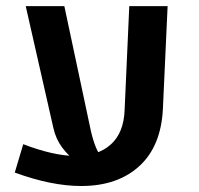

<svg xmlns="http://www.w3.org/2000/svg" viewBox="-20 -602 663 641"><path d="M251 19Q151.9 19 29.3 -25.9L57.6 -120.6Q108.4 -101.1 152.1 -91.3Q195.8 -81.5 232.9 -81.1Q307.1 -81.1 350.1 -119.9Q393.1 -158.7 396 -233.9L411.6 -581.5H539.6L523.9 -239.7Q518.1 -114.3 445.3 -47.6Q372.6 19 251 19ZM65.9 -581.5H194.8L283.7 -163.6Q291 -132.3 300.8 -108.6Q310.5 -85 329.1 -65.4L231.4 -66.4Q208.5 -81.5 187.5 -109.6Q166.5 -137.7 158.2 -174.8Z"/></svg>

Font: Heebo SemiBold
Style: Regular
Weight: 600
Designer: Oded Ezer
Foundry: Ezer Type House
Version: Version 3.100